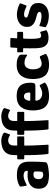

<svg xmlns="http://www.w3.org/2000/svg" viewBox="1048 -1800 760 2895"><g transform="rotate(-90 1427.5 -352.0)"><path d="M230 7Q178 7 132.5 -4.5Q87 -16 58.5 -49.5Q30 -83 30 -147Q30 -200 50.5 -233.5Q71 -267 102.5 -285Q134 -303 167 -309.5Q200 -316 225 -316Q243 -316 259.5 -315Q276 -314 292 -312Q300 -309 300 -322Q300 -352 280 -364Q260 -376 227 -376Q190 -376 155 -360.5Q120 -345 96 -334Q83 -328 79 -330Q75 -332 73 -345L63 -407Q61 -422 63 -427Q65 -432 76 -439Q102 -455 143.5 -466Q185 -477 230 -477Q299 -477 340.5 -461.5Q382 -446 403 -419.5Q424 -393 431 -359.5Q438 -326 438 -290Q438 -250 437.5 -210Q437 -170 435.5 -130Q434 -90 430 -50Q427 -37 423.5 -31.5Q420 -26 408 -20Q395 -13 370.5 -8Q346 -3 318.5 0.5Q291 4 267 5.5Q243 7 230 7ZM238 -80Q246 -80 254 -81Q262 -82 269 -85Q276 -88 280.5 -92.5Q285 -97 286 -104Q288 -127 290 -152Q292 -177 290 -202Q290 -212 282 -218Q273 -226 258 -226.5Q243 -227 238 -227Q230 -227 219 -224Q208 -221 197.5 -213Q187 -205 180.5 -189Q174 -173 174 -147Q174 -129 181 -113.5Q188 -98 202 -89Q216 -80 238 -80Z M552 -19Q548 -48 545 -91.5Q542 -135 539.5 -184Q537 -233 536.5 -278.5Q536 -324 536 -355Q536 -366 527 -366H488Q480 -366 476.5 -368Q473 -370 473 -381V-455Q473 -469 476.5 -470.5Q480 -472 491 -472H529Q534 -472 535 -474Q536 -476 536 -484Q536 -543 543 -576.5Q550 -610 570 -638Q596 -674 642 -693Q688 -712 757 -712Q788 -712 815 -702.5Q842 -693 853 -688Q870 -678 873.5 -673Q877 -668 875 -658L854 -595Q850 -582 846 -580Q842 -578 834 -583Q819 -593 797.5 -601Q776 -609 753 -608Q725 -608 703 -587.5Q681 -567 681 -511Q681 -504 681 -496.5Q681 -489 681 -481Q681 -475 682 -473.5Q683 -472 689 -472H804Q815 -472 817 -469.5Q819 -467 819 -453V-382Q819 -371 816 -368.5Q813 -366 802 -366H690Q683 -366 681.5 -363.5Q680 -361 680 -356Q680 -298 682 -241Q684 -184 686.5 -136.5Q689 -89 691 -57.5Q693 -26 693 -18Q694 -6 692.5 -3Q691 0 683 0H565Q560 0 557 -4Q554 -8 552 -19Z M922 -19Q918 -48 915 -91.5Q912 -135 909.5 -184Q907 -233 906.5 -278.5Q906 -324 906 -355Q906 -366 897 -366H858Q850 -366 846.5 -368Q843 -370 843 -381V-455Q843 -469 846.5 -470.5Q850 -472 861 -472H899Q904 -472 905 -474Q906 -476 906 -484Q906 -543 913 -576.5Q920 -610 940 -638Q966 -674 1012 -693Q1058 -712 1127 -712Q1158 -712 1185 -702.5Q1212 -693 1223 -688Q1240 -678 1243.5 -673Q1247 -668 1245 -658L1224 -595Q1220 -582 1216 -580Q1212 -578 1204 -583Q1189 -593 1167.5 -601Q1146 -609 1123 -608Q1095 -608 1073 -587.5Q1051 -567 1051 -511Q1051 -504 1051 -496.5Q1051 -489 1051 -481Q1051 -475 1052 -473.5Q1053 -472 1059 -472H1174Q1185 -472 1187 -469.5Q1189 -467 1189 -453V-382Q1189 -371 1186 -368.5Q1183 -366 1172 -366H1060Q1053 -366 1051.5 -363.5Q1050 -361 1050 -356Q1050 -298 1052 -241Q1054 -184 1056.5 -136.5Q1059 -89 1061 -57.5Q1063 -26 1063 -18Q1064 -6 1062.5 -3Q1061 0 1053 0H935Q930 0 927 -4Q924 -8 922 -19Z M1210 -237Q1210 -284 1220 -327Q1230 -370 1254 -405Q1278 -440 1320 -460Q1362 -480 1427 -480Q1494 -480 1534 -461.5Q1574 -443 1594.5 -412Q1615 -381 1621.5 -344Q1628 -307 1628 -271Q1628 -228 1617.5 -213Q1607 -198 1586 -198H1367Q1360 -198 1359 -195.5Q1358 -193 1358 -186Q1358 -161 1371.5 -140.5Q1385 -120 1409 -107.5Q1433 -95 1464 -95Q1497 -95 1525 -106.5Q1553 -118 1563 -124Q1577 -132 1584.5 -133.5Q1592 -135 1601 -117L1625 -70Q1632 -57 1628.5 -52Q1625 -47 1613 -39Q1578 -14 1527.5 -3Q1477 8 1428 8Q1361 8 1318.5 -11Q1276 -30 1252.5 -64Q1229 -98 1219.5 -142.5Q1210 -187 1210 -237ZM1480 -295Q1480 -321 1473.5 -337.5Q1467 -354 1454.5 -362Q1442 -370 1423 -370Q1407 -370 1395.5 -364Q1384 -358 1376.5 -347.5Q1369 -337 1364.5 -324.5Q1360 -312 1358 -300Q1357 -282 1358 -278.5Q1359 -275 1366 -275H1470Q1478 -275 1479.5 -278Q1481 -281 1480 -295Z M1902 8Q1836 8 1793 -11Q1750 -30 1726.5 -64Q1703 -98 1693.5 -142.5Q1684 -187 1684 -237Q1684 -284 1694 -327Q1704 -370 1728 -405Q1752 -440 1794 -460Q1836 -480 1901 -480Q1945 -480 1978.5 -471Q2012 -462 2038 -441Q2046 -433 2048.5 -429Q2051 -425 2051 -417V-332Q2051 -323 2045 -322.5Q2039 -322 2034 -326Q2006 -349 1978.5 -355.5Q1951 -362 1921 -362Q1899 -362 1881.5 -352Q1864 -342 1853 -324.5Q1842 -307 1836 -284Q1830 -261 1830 -236Q1830 -194 1840 -164Q1850 -134 1868.5 -118.5Q1887 -103 1912 -103Q1933 -103 1954.5 -109Q1976 -115 2004 -128Q2024 -137 2032 -119L2059 -55Q2063 -46 2061.5 -41Q2060 -36 2052 -31Q2025 -11 1983.5 -1.5Q1942 8 1902 8Z M2307 0Q2237 0 2202.5 -29Q2168 -58 2157 -110Q2149 -152 2148 -195.5Q2147 -239 2147 -282Q2147 -310 2147.5 -329Q2148 -348 2149 -373Q2149 -383 2140 -383H2102Q2093 -383 2090 -385Q2087 -387 2087 -399V-455Q2087 -469 2090 -470.5Q2093 -472 2105 -472H2144Q2152 -472 2153 -476.5Q2154 -481 2155 -491L2159 -562Q2159 -576 2173 -576H2287Q2293 -576 2298.5 -572Q2304 -568 2303 -562L2298 -490Q2297 -477 2298.5 -474.5Q2300 -472 2306 -472H2379Q2391 -472 2393 -469.5Q2395 -467 2395 -453V-400Q2395 -389 2391.5 -386Q2388 -383 2377 -383H2305Q2298 -383 2295.5 -379.5Q2293 -376 2293 -368Q2292 -345 2291.5 -320.5Q2291 -296 2290 -270Q2290 -237 2292 -203.5Q2294 -170 2301 -140Q2306 -124 2315.5 -117.5Q2325 -111 2337 -111Q2348 -111 2358.5 -114.5Q2369 -118 2375 -120Q2388 -128 2391.5 -125Q2395 -122 2399 -111L2419 -42Q2423 -34 2416 -28Q2409 -22 2389 -14Q2377 -10 2363.5 -6.5Q2350 -3 2336 -1.5Q2322 0 2307 0Z M2481 -127Q2484 -140 2491.5 -138Q2499 -136 2506 -132Q2523 -124 2545.5 -118Q2568 -112 2591.5 -108.5Q2615 -105 2634 -105Q2652 -105 2665.5 -108Q2679 -111 2687.5 -118Q2696 -125 2696 -136Q2697 -153 2678.5 -163.5Q2660 -174 2613 -185Q2582 -193 2548.5 -207Q2515 -221 2492.5 -249Q2470 -277 2470 -324Q2470 -376 2496.5 -409.5Q2523 -443 2565 -460Q2607 -477 2655 -477Q2692 -477 2737.5 -465.5Q2783 -454 2813 -437Q2824 -431 2824.5 -426.5Q2825 -422 2822 -414L2795 -341Q2792 -327 2774 -334Q2751 -346 2719.5 -357.5Q2688 -369 2655 -369Q2639 -369 2625 -361.5Q2611 -354 2611 -340Q2611 -322 2628.5 -314Q2646 -306 2680 -297Q2706 -290 2732 -282.5Q2758 -275 2780.5 -260.5Q2803 -246 2816.5 -221Q2830 -196 2830 -155Q2830 -109 2812.5 -78.5Q2795 -48 2766 -29.5Q2737 -11 2703 -3Q2669 5 2636 5Q2617 5 2587 1Q2557 -3 2526.5 -12.5Q2496 -22 2474 -37Q2470 -40 2467 -44Q2464 -48 2465 -54Z"/></g></svg>

Font: Glory ExtraBold
Style: Regular
Weight: 800
Designer: Robert Leuschke
Foundry: Robert Leuschke
Version: Version 1.011